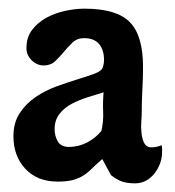

<svg xmlns="http://www.w3.org/2000/svg" viewBox="-20 -419 403 443"><path d="M175 -399Q249 -399 279.5 -368Q310 -337 310 -265Q310 -239 308.5 -212Q307 -185 307 -159Q307 -151 306 -138Q305 -125 306.5 -111.5Q308 -98 313 -88.5Q318 -79 329 -79Q341 -79 353 -84Q354 -80 354 -76Q354 -72 354 -68Q354 -55 349.5 -42.5Q345 -30 337 -19.5Q329 -9 317.5 -2.5Q306 4 292 4Q274 4 262 0Q250 -4 236 -15Q231 -24 226 -33.5Q221 -43 216 -52Q202 -40 192 -30Q182 -20 171.5 -13.5Q161 -7 147.5 -3.5Q134 0 113 0Q66 0 38.5 -29.5Q11 -59 11 -105Q11 -136 25.5 -158Q40 -180 62 -195Q84 -210 110 -219.5Q136 -229 159 -236Q182 -243 198 -249Q214 -255 217 -263Q220 -272 220 -281Q220 -304 208.5 -317.5Q197 -331 174 -331Q158 -331 147.5 -321Q137 -311 127.5 -299.5Q118 -288 107.5 -278Q97 -268 81 -268Q65 -268 53 -280Q41 -292 41 -308Q41 -333 54 -350Q67 -367 87 -378Q107 -389 130.5 -394Q154 -399 175 -399ZM106 -121Q106 -105 113.5 -92.5Q121 -80 139 -80Q161 -80 180.5 -90Q200 -100 214 -117Q219 -139 218 -161Q217 -183 219 -206Q203 -201 183.5 -195Q164 -189 146.5 -180Q129 -171 117.5 -156.5Q106 -142 106 -121Z"/></svg>

Font: Gloria
Style: Regular
Weight: 400
Designer: Peter Wiegel
Foundry: Peter Wiegel
Version: Version 1.000